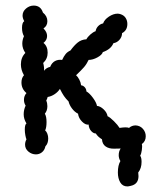

<svg xmlns="http://www.w3.org/2000/svg" viewBox="-20 -549 598 689"><path d="M467 -99Q483 -98 493 -86.5Q503 -75 503 -60Q503 -42 489 -32Q491 -24 489 -10.5Q487 3 483 10Q488 16 488 32Q488 55 476 70L477 83Q477 112 449 118Q441 120 437 120Q420 120 411.5 105.5Q403 91 403 70Q403 44 412 29Q406 19 406 8Q406 -6 413 -16Q409 -16 390 -15.5Q371 -15 359 -23.5Q347 -32 346 -49Q330 -59 324 -70Q315 -70 307 -79Q299 -88 298 -102Q287 -100 274.5 -112.5Q262 -125 260 -141Q248 -147 238.5 -159.5Q229 -172 226 -185Q216 -195 209.5 -204.5Q203 -214 195 -230Q188 -219 176 -211Q164 -203 151 -201Q150 -196 146 -188Q150 -179 150 -168Q150 -152 141 -141Q147 -131 147 -111Q147 -91 142 -81Q147 -77 150 -69Q153 -61 153 -52Q153 -34 143 -24Q140 -10 130.5 -2.5Q121 5 109 5Q94 5 82 -5Q70 -15 70 -30Q70 -40 75 -49Q73 -53 71 -63.5Q69 -74 69 -84Q69 -102 75 -106Q65 -122 65 -139Q65 -155 72 -170Q66 -179 66 -191Q66 -205 75 -215Q57 -230 57 -253Q57 -269 66 -279Q55 -298 55 -318Q55 -343 71 -359Q60 -375 60 -392Q60 -406 66 -419Q59 -431 59 -449Q59 -468 67 -473Q61 -484 61 -493Q61 -508 73.5 -518.5Q86 -529 101 -529Q126 -529 134 -504Q150 -491 150 -473Q150 -456 136 -447Q149 -434 149 -420Q149 -405 136 -395Q151 -383 151 -360Q151 -338 135 -323Q139 -308 138 -295Q146 -306 160 -309Q166 -324 177.5 -330Q189 -336 203 -334Q209 -347 215.5 -355Q222 -363 233 -368Q246 -386 259 -396.5Q272 -407 290 -408Q294 -416 304 -425Q314 -434 323 -437Q325 -448 332.5 -455.5Q340 -463 350 -465Q355 -479 371 -489.5Q387 -500 402 -500Q407 -500 413 -498Q425 -494 431 -484.5Q437 -475 437 -463Q437 -440 418 -430Q418 -417 409 -406.5Q400 -396 387 -394Q378 -372 349 -362Q346 -352 329.5 -343Q313 -334 298 -334Q291 -319 281.5 -308Q272 -297 253 -279Q259 -274 264.5 -263.5Q270 -253 271 -243Q279 -242 284.5 -235.5Q290 -229 290 -221Q301 -215 313.5 -198Q326 -181 328 -169Q340 -168 352 -156.5Q364 -145 366 -132Q375 -128 389 -114Q403 -100 409 -90Q423 -92 430 -92Q439 -92 443 -90Q453 -99 467 -99Z"/></svg>

Font: Pangolin
Style: Regular
Weight: 400
Designer: Kevin Burke
Foundry: Google, Inc.
Version: Version 1.101